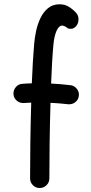

<svg xmlns="http://www.w3.org/2000/svg" viewBox="-20 -852 437 919"><path d="M44.4 -401.4Q43.5 -420.4 55.7 -435.1Q67.9 -449.7 86.9 -450.7Q99.1 -451.7 110.4 -452.4Q121.6 -453.1 132.3 -453.1Q134.3 -505.9 137.2 -554.4Q140.1 -603 143.6 -643.1Q146 -670.9 152.8 -703.6Q159.7 -736.3 173.6 -765.4Q187.5 -794.4 210 -813Q232.4 -831.5 265.6 -831.5Q290.5 -831.5 310.3 -819.1Q330.1 -806.6 345.2 -789.6Q356.4 -776.4 355.7 -758.1Q355 -739.7 345.7 -728.5Q335 -716.3 325 -714.6Q314.9 -712.9 305.2 -715.8Q289.6 -729.5 276.9 -729.5Q262.2 -729.5 250.7 -704.6Q239.3 -679.7 235.4 -635.3Q231.9 -597.2 229.2 -550.3Q226.6 -503.4 224.6 -452.1Q247.6 -451.2 270.5 -449Q293.5 -446.8 316.9 -444.3Q335.4 -442.4 347.7 -427Q359.9 -411.6 357.4 -393.1Q355.5 -374.5 340.1 -362.8Q324.7 -351.1 306.2 -353Q263.2 -357.9 221.7 -359.9Q218.8 -262.2 217.5 -166Q216.3 -69.8 216.3 2Q216.3 21 202.6 34.4Q189 47.9 169.9 47.9Q150.9 47.9 137.5 34.4Q124 21 124 2Q124 -70.3 125.2 -166.3Q126.5 -262.2 129.4 -360.8Q109.9 -360.4 93.8 -358.9Q74.7 -357.9 60.3 -370.1Q45.9 -382.3 44.4 -401.4Z"/></svg>

Font: Mikhak-DS2-FD Medium
Style: Regular
Weight: 500
Designer: Amin Abedi
Version: Version 3.4